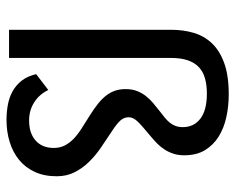

<svg xmlns="http://www.w3.org/2000/svg" viewBox="-90 -666 765 626"><g transform="rotate(90 293.0 -353.5)"><path d="M486.8 -571.3Q486.8 -552.2 481.9 -536.9Q477.1 -521.5 468.8 -508.3Q460.4 -495.1 449.5 -484.1Q438.5 -473.1 426.8 -463.4Q408.7 -448.2 396.5 -437.7Q384.3 -427.2 376.7 -419.2Q369.1 -411.1 366 -404.3Q362.8 -397.5 362.8 -389.6Q362.8 -374.5 374 -362.3Q385.3 -350.1 412.6 -332.5Q437 -316.4 462.4 -299.1Q487.8 -281.7 508.3 -260.7Q528.8 -239.7 542 -213.9Q555.2 -188 555.2 -155.3Q555.2 -114.3 540.8 -83.5Q526.4 -52.7 501.5 -32.5Q476.6 -12.2 443.1 -2Q409.7 8.3 371.1 8.3Q346.2 8.3 322.3 3.9Q298.3 -0.5 278.3 -11.5Q258.3 -22.5 243.7 -41Q229 -59.6 222.2 -88.4L273.9 -127.9Q288.1 -98.6 314.2 -82Q340.3 -65.4 373 -65.4Q398.4 -65.4 415.5 -72.5Q432.6 -79.6 443.1 -90.8Q453.6 -102.1 458.3 -116.2Q462.9 -130.4 462.9 -145Q462.9 -166 454.8 -181.6Q446.8 -197.3 432.9 -210.7Q418.9 -224.1 399.7 -236.3Q380.4 -248.5 357.9 -262.7Q334.5 -277.3 318.1 -290.5Q301.8 -303.7 291.3 -317.6Q280.8 -331.5 275.9 -346.7Q271 -361.8 271 -379.9Q271 -400.9 277.1 -416.7Q283.2 -432.6 293.2 -445.6Q303.2 -458.5 316.4 -469.7Q329.6 -481 344.2 -492.2Q354.5 -500 363.8 -507.6Q373 -515.1 380.1 -523.7Q387.2 -532.2 391.1 -542.7Q395 -553.2 395 -566.9Q395 -602.5 367.4 -623.8Q339.8 -645 285.6 -645Q257.8 -645 236.1 -638.9Q214.4 -632.8 199.7 -619.1Q185.1 -605.5 177.2 -583Q169.4 -560.5 169.4 -527.8V0H77.6V-528.8Q77.6 -567.4 87.4 -601.3Q97.2 -635.3 121.1 -660.9Q145 -686.5 185.8 -701.4Q226.6 -716.3 288.1 -716.3Q326.2 -716.3 362.1 -708.5Q397.9 -700.7 425.5 -683.6Q453.1 -666.5 470 -638.9Q486.8 -611.3 486.8 -571.3Z"/></g></svg>

Font: Shanti
Style: Regular
Weight: 400
Designer: vernon adams
Foundry: vernon adams
Version: Version 1.000